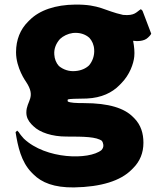

<svg xmlns="http://www.w3.org/2000/svg" viewBox="-20 -581 728 838"><path d="M95 -90C95 -70 103 -54 117 -39L118 -38L125 -31C154 -2 209 15 269 15C348 15 401 16 425 34C428 38 430 44 431 51C432 60 429 67 423 74C369 118 180 115 84 24C77 16 68 6 62 -4L55 -11L48 -4C58 58 72 125 118 172L119 173L126 180C162 216 216 238 303 237C422 235 506 208 554 160L561 153C591 123 606 86 606 42C606 1 595 -35 567 -64L560 -71C523 -108 457 -131 346 -131C312 -131 287 -132 276 -138C276 -139 275 -141 275 -142C275 -144 276 -146 276 -147C286 -150 308 -150 359 -151C424 -154 469 -177 500 -208L501 -209L508 -216C547 -255 563 -304 566 -334C568 -353 566 -377 561 -403C575 -401 608 -399 626 -417L633 -424C636 -427 638 -430 640 -434L602 -534L595 -541C575 -529 569 -511 517 -516C435 -534 416 -562 308 -561C222 -560 153 -537 109 -493L102 -486C69 -453 50 -408 50 -353C50 -284 93 -225 93 -225C140 -155 95 -142 95 -90ZM217 -343C215 -369 225 -392 242 -411C256 -424 276 -434 298 -437C327 -440 352 -432 370 -416C382 -403 390 -385 391 -365C393 -339 384 -313 368 -295C354 -282 334 -273 310 -271C282 -268 256 -277 237 -293C225 -306 218 -324 217 -343Z"/></svg>

Font: Hussar Woodtype
Style: Blk
Weight: 900
Foundry: Cannot Into Space Fonts
Version: Version 1.07